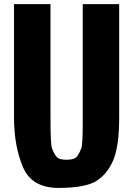

<svg xmlns="http://www.w3.org/2000/svg" viewBox="-20 -899 649 936"><path d="M48.3 -326.7V-878.9H226.1V-332Q226.1 -193.8 233.4 -175.5Q240.7 -157.2 249.3 -143.1Q257.8 -128.9 271.5 -124.5Q285.2 -120.1 304.7 -120.1Q324.2 -120.1 337.9 -124.5Q351.6 -128.9 360.1 -142.8Q368.7 -156.7 376 -175Q383.3 -193.4 383.3 -293.5V-878.9H561V-326.7Q561 -187.5 532.5 -119.1Q503.9 -50.8 449.7 -16.8Q395.5 17.1 264.9 17.1Q134.3 17.1 91.3 -85.7Q48.3 -188.5 48.3 -326.7Z"/></svg>

Font: Oswald-Bold
Style: Bold
Weight: 700
Designer: vernon adams
Foundry: vernon adams
Version: Version 2.002; ttfautohint (v0.92.18-e454-dirty) -l 8 -r 50 